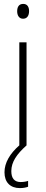

<svg xmlns="http://www.w3.org/2000/svg" viewBox="-20 -746 234 984"><path d="M99 -726C76 -726 68 -709 68 -688C68 -667 78 -650 98 -650C119 -650 129 -666 129 -689C129 -709 121 -726 99 -726ZM38 131C38 84 66 44 115 0H116V-529H79V-1C31 41 3 88 3 137C3 189 33 218 82 218C99 218 114 215 124 211V181C116 184 101 187 86 187C54 187 38 168 38 131Z"/></svg>

Font: Noto Sans Myanmar UI Condensed ExtraLight
Style: Regular
Weight: 200
Width: 3
Designer: Monotype Design Team
Foundry: Monotype Imaging Inc.
Version: Version 2.103